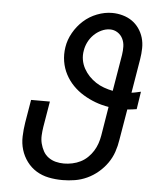

<svg xmlns="http://www.w3.org/2000/svg" viewBox="-53 -789 707 844"><g transform="rotate(5 300.0 -367.5)"><path d="M254 8Q222 8 192.5 2Q163 -4 138.5 -19Q114 -34 96.5 -57.5Q79 -81 70.5 -109Q62 -137 63 -168Q64 -199 69 -230L86 -331H169L150 -218Q147 -199 146 -180Q145 -161 149.5 -143.5Q154 -126 162.5 -110.5Q171 -95 185.5 -84.5Q200 -74 217.5 -69.5Q235 -65 254 -65Q272 -65 291 -69Q310 -73 327 -81.5Q344 -90 358 -103.5Q372 -117 382 -133Q392 -149 398 -166.5Q404 -184 407 -202L428 -330Q397 -335 369 -345.5Q341 -356 315.5 -371.5Q290 -387 269.5 -408Q249 -429 235 -455.5Q221 -482 216 -512.5Q211 -543 216 -575Q221 -608 238.5 -639Q256 -670 282 -693.5Q308 -717 341.5 -730Q375 -743 408 -743Q432 -743 455 -736.5Q478 -730 496 -717.5Q514 -705 527 -686.5Q540 -668 546.5 -646Q553 -624 552.5 -599.5Q552 -575 548 -551L523 -401Q533 -402 543.5 -404.5Q554 -407 564 -409L552 -331Q541 -329 531 -328Q521 -327 511 -326L488 -190Q484 -163 475 -136.5Q466 -110 449.5 -86.5Q433 -63 410.5 -44Q388 -25 362 -13Q336 -1 308.5 3.5Q281 8 254 8ZM440 -402 467 -563Q470 -582 469.5 -600.5Q469 -619 461 -635Q453 -651 438 -660.5Q423 -670 405 -670Q386 -670 367 -661Q348 -652 333.5 -637.5Q319 -623 310 -605Q301 -587 298 -568Q294 -547 297.5 -526.5Q301 -506 311 -488Q321 -470 334.5 -456Q348 -442 364.5 -431Q381 -420 400.5 -413Q420 -406 440 -402Z"/></g></svg>

Font: Iosevka Etoile
Style: Italic
Weight: 400
Italic angle: -9°
Designer: Belleve Invis
Foundry: Belleve Invis
Version: Version 22.1.2; ttfautohint (v1.8.4)